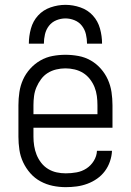

<svg xmlns="http://www.w3.org/2000/svg" viewBox="-20 -764 540 792"><path d="M251 8Q274 8 296.5 5Q319 2 340.5 -6Q362 -14 380.5 -27Q399 -40 412.5 -58Q426 -76 433.5 -98Q441 -120 442 -142H380Q379 -120 367 -100.5Q355 -81 336.5 -69Q318 -57 296 -53Q274 -49 251 -49Q232 -49 213.5 -53Q195 -57 178.5 -67Q162 -77 150 -92.5Q138 -108 131 -125.5Q124 -143 121 -162Q118 -181 118 -200V-237H444V-330Q444 -357 440 -384Q436 -411 425 -435.5Q414 -460 396 -480.5Q378 -501 354.5 -514.5Q331 -528 304 -533Q277 -538 250 -538Q223 -538 196.5 -533Q170 -528 146.5 -514.5Q123 -501 104.5 -480.5Q86 -460 75 -435.5Q64 -411 60 -384Q56 -357 56 -330V-200Q56 -173 60 -146Q64 -119 75.5 -94.5Q87 -70 105 -49.5Q123 -29 147 -16Q171 -3 197.5 2.5Q224 8 251 8ZM118 -293V-330Q118 -349 120.5 -368Q123 -387 130.5 -404.5Q138 -422 149.5 -437.5Q161 -453 177 -463Q193 -473 212 -477.5Q231 -482 250 -482Q269 -482 288 -477.5Q307 -473 323 -463Q339 -453 351 -437.5Q363 -422 370 -404.5Q377 -387 379.5 -368Q382 -349 382 -330V-293ZM99 -584H161Q161 -603 165.5 -622.5Q170 -642 182 -657.5Q194 -673 212.5 -680.5Q231 -688 250 -688Q269 -688 287.5 -680.5Q306 -673 318 -657.5Q330 -642 334.5 -622.5Q339 -603 339 -584H401Q401 -615 392.5 -646Q384 -677 363 -700Q342 -723 311.5 -733.5Q281 -744 250 -744Q219 -744 188.5 -733.5Q158 -723 137 -700Q116 -677 107.5 -646Q99 -615 99 -584Z"/></svg>

Font: Iosevka SS09 Light
Style: Regular
Weight: 300
Monospace: yes
Designer: Belleve Invis
Foundry: Belleve Invis
Version: Version 5.2.1; ttfautohint (v1.8.3)